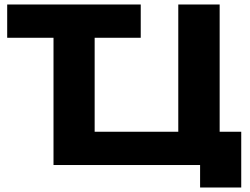

<svg xmlns="http://www.w3.org/2000/svg" viewBox="-20 -734 1113 854"><path d="M606 -566H401V-148H773V-714H957V-148H1053V100H870V0H218V-566H12V-714H606Z"/></svg>

Font: Non Bureau Extended
Style: Bold
Weight: 700
Width: 7
Designer: Jona Saucedo
Foundry: Non Foundry
Version: Version 1.000; ttfautohint (v1.8.4)